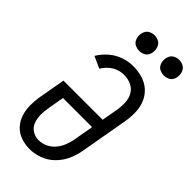

<svg xmlns="http://www.w3.org/2000/svg" viewBox="-294 -1019 1092 1092"><g transform="rotate(45 252.0 -472.5)"><path d="M243 -828Q227 -828 211.5 -835Q196 -842 188.5 -857.5Q181 -873 181 -890Q181 -907 188.5 -922.5Q196 -938 211.5 -945.5Q227 -953 243 -953Q260 -953 275.5 -945.5Q291 -938 298.5 -922.5Q306 -907 306 -890Q306 -873 298.5 -857.5Q291 -842 275.5 -835Q260 -828 243 -828ZM441 -828Q425 -828 409.5 -835Q394 -842 386.5 -857.5Q379 -873 379 -890Q379 -907 386.5 -922.5Q394 -938 409.5 -945.5Q425 -953 441 -953Q458 -953 473.5 -945.5Q489 -938 496.5 -922.5Q504 -907 504 -890Q504 -873 496.5 -857.5Q489 -842 473.5 -835Q458 -828 441 -828ZM197 8Q161 8 127 -4Q93 -16 70 -41Q47 -66 36 -99Q25 -132 24.5 -168.5Q24 -205 30 -241L59 -404H374L392 -506Q397 -536 395 -566.5Q393 -597 379 -621.5Q365 -646 338.5 -658.5Q312 -671 281 -671Q202 -671 155 -596L84 -628Q105 -663 136.5 -690Q168 -717 206 -730Q244 -743 281 -743Q320 -743 356 -732.5Q392 -722 418.5 -698.5Q445 -675 459.5 -642Q474 -609 475.5 -570.5Q477 -532 471 -494L419 -199Q412 -159 395 -121Q378 -83 347 -52Q316 -21 276 -6.5Q236 8 197 8ZM198 -64Q225 -64 251 -76Q277 -88 296 -110.5Q315 -133 325 -159Q335 -185 340 -211L361 -332H127L109 -229Q104 -201 104.5 -172.5Q105 -144 114.5 -119Q124 -94 147 -79Q170 -64 198 -64Z"/></g></svg>

Font: Iosevka SS08
Style: Italic
Weight: 400
Italic angle: -10°
Monospace: yes
Designer: Belleve Invis
Foundry: Belleve Invis
Version: 2.1.0; ttfautohint (v1.8.2)